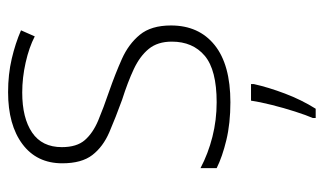

<svg xmlns="http://www.w3.org/2000/svg" viewBox="-183 -397 801 475"><g transform="rotate(-90 217.5 -159.5)"><path d="M392 -137Q392 -68 343.5 -29Q295 10 202 10Q150 10 108.5 0Q67 -10 39 -24V-64Q75 -45 116.5 -34.5Q158 -24 202 -24Q282 -24 317 -53.5Q352 -83 352 -135Q352 -170 334 -192Q316 -214 284 -229Q252 -244 208 -258Q164 -274 128 -289.5Q92 -305 71.5 -331.5Q51 -358 51 -406Q51 -469 98.5 -504.5Q146 -540 227 -540Q271 -540 309.5 -531Q348 -522 380 -508L365 -474Q338 -488 300.5 -496.5Q263 -505 226 -505Q163 -505 127 -480.5Q91 -456 91 -407Q91 -370 108.5 -350Q126 -330 157 -317Q188 -304 229 -290Q272 -275 309 -258.5Q346 -242 369 -214Q392 -186 392 -137ZM247 61V68Q239 104 223.5 145Q208 186 186 221H163V214Q170 198 179 170Q188 142 195.5 112Q203 82 206 61Z"/></g></svg>

Font: Noto Sans Disp ExtLt
Style: Regular
Weight: 200
Designer: Monotype Design Team
Foundry: Monotype Imaging Inc.
Version: Version 2.000;GOOG;noto-source:20170915:90ef993387c0